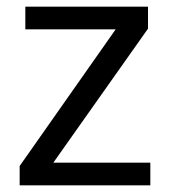

<svg xmlns="http://www.w3.org/2000/svg" viewBox="-20 -556 510 576"><path d="M431 0H39V-58L327 -468H56V-536H424V-470L140 -68H431Z"/></svg>

Font: hexukannada05
Style: Book
Weight: 400
Designer: Jelle Bosma - Monotype Design Team
Foundry: Monotype Imaging Inc.
Version: Version 2.003